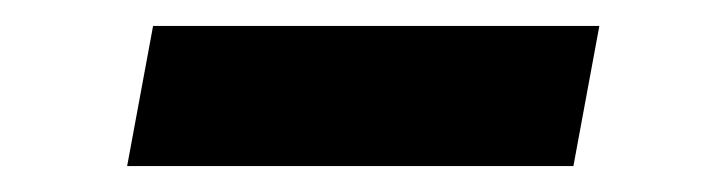

<svg xmlns="http://www.w3.org/2000/svg" viewBox="-20 -366 545 148"><path d="M78 -238 98 -346H442L422 -238Z"/></svg>

Font: REM Medium
Style: Italic
Weight: 500
Italic angle: -11°
Designer: Octavio Pardo
Foundry: Ashler Design
Version: Version 1.005;gftools[0.9.28]